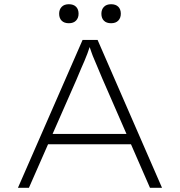

<svg xmlns="http://www.w3.org/2000/svg" viewBox="-20 -889 851 909"><path d="M65 0 371 -700H442L747 0H690L464 -518Q449 -553 440.5 -574Q432 -595 425.5 -609.5Q419 -624 413 -641.5Q407 -659 397 -688H412Q401 -655 394 -636Q387 -617 380 -601Q373 -585 364.5 -565.5Q356 -546 342 -512L117 0ZM187 -206 207 -255H606L620 -206ZM506 -779Q484 -779 472 -791Q460 -803 460 -824Q460 -844 472 -856.5Q484 -869 506 -869Q528 -869 540 -857Q552 -845 552 -824Q552 -804 540 -791.5Q528 -779 506 -779ZM306 -779Q284 -779 272 -791Q260 -803 260 -824Q260 -844 272 -856.5Q284 -869 306 -869Q328 -869 340 -857Q352 -845 352 -824Q352 -804 340 -791.5Q328 -779 306 -779Z"/></svg>

Font: Lexend Giga ExtraLight
Style: Regular
Weight: 250
Version: Version 1.007